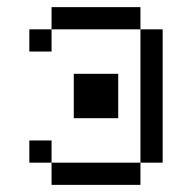

<svg xmlns="http://www.w3.org/2000/svg" viewBox="-20 -520 540 540"><path d="M125 -62.5V0H375V-62.5ZM125 -62.5V-125H62.5V-62.5ZM375 -62.5H437.5Q437.5 -62.5 437.5 -437.5H375Q375 -437.5 375 -62.5ZM187.5 -312.5Q187.5 -312.5 187.5 -187.5H312.5Q312.5 -187.5 312.5 -312.5ZM125 -437.5H62.5V-375H125ZM125 -437.5H375V-500H125Z"/></svg>

Font: UnifontExMono
Style: Regular
Weight: 500
Version: Version 15.0.06